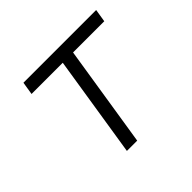

<svg xmlns="http://www.w3.org/2000/svg" viewBox="-135 -710 870 870"><g transform="rotate(-45 300.0 -275.0)"><path d="M223 0 300 -488H100L110 -550H576L566 -488H366L289 0Z"/></g></svg>

Font: JetBrains Mono NL ExtraLight
Style: Italic
Weight: 200
Italic angle: -9°
Monospace: yes
Designer: Philipp Nurullin, Konstantin Bulenkov
Foundry: JetBrains
Version: Version 2.305; ttfautohint (v1.8.4.7-5d5b)